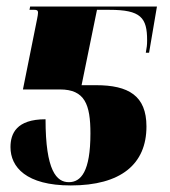

<svg xmlns="http://www.w3.org/2000/svg" viewBox="-20 -556 520 586"><path d="M196 10C349 10 427 -55 427 -170C427 -264 372 -296 273 -296H229L276 -526H314C410 -526 429 -502 429 -433C429 -418 428 -412 425 -395H435L459 -536H72L70 -526H85C96 -526 96 -521 96 -517C96 -513 95 -507 93 -497L50 -283H163C239 -283 256 -237 256 -149C256 -32 227 0 190 0C153 0 119 -34 119 -192C30 -192 12 -148 12 -107C12 -46 60 10 196 10Z"/></svg>

Font: Noto Serif Display Condensed Black
Style: Italic
Weight: 900
Width: 3
Italic angle: -12°
Designer: Monotype Design Team
Foundry: Monotype Imaging Inc.
Version: Version 2.009